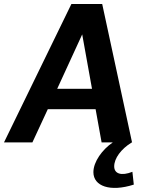

<svg xmlns="http://www.w3.org/2000/svg" viewBox="-54 -712 724 960"><path d="M-34 0H108L185 -166H424L454 0H510C457 36 413 97 413 149C413 219 497 249 615 211L608 147C553 169 517 157 517 120C517 80 551 33 605 0H606L607 -1H606L457 -692H303ZM232 -268 357 -540 406 -268Z"/></svg>

Font: Ronzino Bold
Style: Italic
Weight: 700
Italic angle: -8°
Designer: Nunzio Mazzaferro
Foundry: Collletttivo
Version: Version 1.000;Glyphs 3.3 (3337)